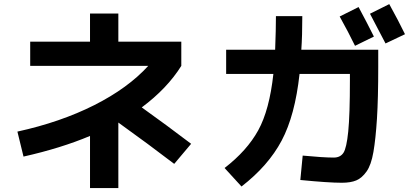

<svg xmlns="http://www.w3.org/2000/svg" viewBox="-20 -870 2040 953"><path d="M129.9 -663.1H426.8V-802.7H567.4V-663.1H879.9V-543Q809.6 -430.7 683.6 -336.9Q806.6 -249 928.7 -156.2L844.7 -56.6Q719.7 -152.3 567.4 -261.7V63.5H426.8V-195.3Q283.2 -134.8 96.7 -92.8L66.4 -216.8Q280.3 -263.7 447.8 -348.1Q615.2 -432.6 715.8 -543H129.9Z M1835.9 -688.5 1742.2 -642.6Q1710 -709 1666 -788.1L1759.8 -835Q1800.8 -758.8 1835.9 -688.5ZM1990.2 -700.2 1893.6 -654.3Q1839.8 -757.8 1816.4 -801.8L1912.1 -849.6Q1958 -766.6 1990.2 -700.2ZM1349.6 -790H1480.5Q1480.5 -691.4 1475.6 -623H1857.4V-537.1Q1857.4 -382.8 1851.1 -281.7Q1844.7 -180.7 1833.5 -115.7Q1822.3 -50.8 1799.3 -18.6Q1776.4 13.7 1748.5 25.4Q1720.7 37.1 1676.8 37.1Q1610.4 37.1 1470.7 23.4L1482.4 -97.7Q1585 -87.9 1636.7 -87.9Q1668.9 -87.9 1684.6 -111.3Q1700.2 -134.8 1708.5 -217.3Q1716.8 -299.8 1716.8 -471.7V-502.9H1466.8Q1444.3 -296.9 1377.9 -171.9Q1311.5 -46.9 1178.7 55.7L1094.7 -36.1Q1206.1 -122.1 1261.7 -223.1Q1317.4 -324.2 1336.9 -502.9H1102.5V-623H1345.7Q1349.6 -724.6 1349.6 -790Z"/></svg>

Font: Mgen+ 1c bold
Style: Bold
Weight: 700
Designer: [Source Han Sans]
Ryoko NISHIZUKA  (kana & ideographs); Paul D. Hunt (Latin, Greek & Cyrillic); Wenlong ZHANG  (bopomofo
Version: Version 1.059.20150602